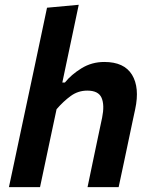

<svg xmlns="http://www.w3.org/2000/svg" viewBox="-20 -764 616 784"><path d="M16.5 0Q28 -54 38.8 -104.5Q49.5 -155 62.5 -216.5L121.5 -493.5Q134.5 -555 147 -614Q159.5 -673 172 -732.5L301.5 -744.5Q289 -685 276 -623.5Q263 -562 248.5 -493.5L234.5 -427H245Q270.5 -459 312.5 -485Q354.5 -511 406 -511Q487 -511 519 -458.8Q551 -406.5 532 -318Q527.5 -297 522 -271.5Q516.5 -246 510.5 -217Q497.5 -155 486.8 -104.5Q476 -54 464.5 0H337.5Q349 -54.5 359.2 -104.2Q369.5 -154 381.5 -210.5L397 -283.5Q407.5 -335 394.8 -364.5Q382 -394 336.5 -394Q299 -394 269 -372.2Q239 -350.5 211 -318L188 -210Q176 -153.5 165.5 -103.8Q155 -54 143.5 0Z"/></svg>

Font: Commissioner SemiBold
Style: Italic
Weight: 600
Italic angle: -12°
Designer: Kostas Bartsokas
Foundry: Kostas Bartsokas
Version: Version 1.000; ttfautohint (v1.8.3)